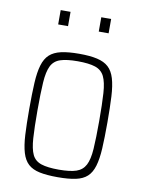

<svg xmlns="http://www.w3.org/2000/svg" viewBox="-80 -741 603 806"><g transform="rotate(10 221.5 -338.5)"><path d="M222 8Q175 8 144.5 1.5Q114 -5 96 -21.5Q78 -38 69 -68Q60 -98 57.5 -143.5Q55 -189 55 -254Q55 -319 57.5 -365Q60 -411 69 -441Q78 -471 96 -487.5Q114 -504 144.5 -511Q175 -518 222 -518Q268 -518 298.5 -511Q329 -504 347 -487.5Q365 -471 374 -441Q383 -411 385.5 -365Q388 -319 388 -254Q388 -189 385.5 -143.5Q383 -98 374 -68Q365 -38 347 -21.5Q329 -5 298.5 1.5Q268 8 222 8ZM221 -24Q269 -24 295.5 -33Q322 -42 334.5 -66Q347 -90 350 -135.5Q353 -181 353 -254Q353 -327 350 -373Q347 -419 335 -443.5Q323 -468 296 -477Q269 -486 221 -486Q174 -486 147 -477Q120 -468 108 -443.5Q96 -419 93 -373Q90 -327 90 -254Q90 -181 93 -135.5Q96 -90 107.5 -66Q119 -42 146 -33Q173 -24 221 -24ZM113 -624V-685H155V-624ZM286 -624V-685H328V-624Z"/></g></svg>

Font: Saira Thin Condensed
Style: Regular
Weight: 100
Width: 3
Version: Version 1.101